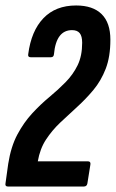

<svg xmlns="http://www.w3.org/2000/svg" viewBox="-21 -681 423 701"><path d="M8 0Q-3 0 -1 -11L9 -83Q19 -146 42.5 -190Q66 -234 96.5 -267Q127 -300 159 -326.5Q191 -353 218.5 -381Q246 -409 262.5 -443Q279 -477 279 -525Q279 -549 270 -560Q261 -571 242 -571Q184 -571 176 -483Q175 -472 165 -472H91Q80 -472 82 -483Q93 -568 137.5 -614.5Q182 -661 257 -661Q318 -661 350 -629.5Q382 -598 382 -536Q382 -474 365 -430Q348 -386 320 -352.5Q292 -319 260.5 -290.5Q229 -262 199 -233.5Q169 -205 147 -171.5Q125 -138 117 -92H300Q311 -92 309 -80L298 -11Q296 0 285 0Z"/></svg>

Font: Sofia Sans Extra Condensed
Style: Bold Italic
Weight: 700
Italic angle: -9°
Designer: Botio Nikoltchev, Ani Petrova
Foundry: lettersoup
Version: Version 4.101